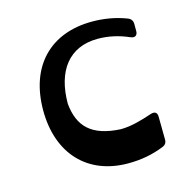

<svg xmlns="http://www.w3.org/2000/svg" viewBox="-89 -650 757 753"><g transform="rotate(-15 289.5 -273.0)"><path d="M342 14C395 14 442 5 487 -13C500 -18 506 -27 505 -42L504 -132C504 -150 493 -156 476 -150C434 -136 391 -123 348 -123C231 -129 182 -179 173 -273C173 -406 235 -489 352 -489C394 -489 436 -480 477 -462C494 -454 506 -461 506 -479V-507C506 -521 500 -530 487 -535C443 -552 396 -560 348 -560C177 -560 73 -451 73 -273C73 -97 177 14 342 14Z"/></g></svg>

Font: OpenDyslexic3
Style: Regular
Weight: 400
Designer: Abelardo Gonzalez
Version: Version 3.001;PS 003.001;hotconv 1.0.88;makeotf.lib2.5.64775